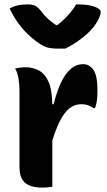

<svg xmlns="http://www.w3.org/2000/svg" viewBox="-20 -853 490 877"><path d="M213 -377H225Q240 -437 259.5 -477.5Q279 -518 304 -539Q329 -560 359 -560Q371 -560 380 -556.5Q389 -553 398 -544Q412 -531 418.5 -507Q425 -483 425 -440Q425 -429 424.5 -418.5Q424 -408 423 -397.5Q422 -387 419.5 -377.5Q417 -368 414 -359H408Q394 -368 381.5 -372.5Q369 -377 351 -377Q321 -377 297 -358Q273 -339 252.5 -298Q232 -257 213 -191ZM219 0Q210 1 203 2Q196 3 189.5 3.5Q183 4 175 4Q144 4 123.5 -2.5Q103 -9 91 -21.5Q79 -34 74 -51Q69 -68 69 -89Q69 -129 69 -166Q69 -203 69 -238.5Q69 -274 69 -307.5Q69 -341 69 -374.5Q69 -408 69 -441Q69 -466 64.5 -494Q60 -522 49 -540Q57 -542 64.5 -543Q72 -544 79.5 -545Q87 -546 94 -546Q130 -546 158.5 -530.5Q187 -515 203 -476.5Q219 -438 219 -369Q219 -331 219 -291.5Q219 -252 219 -213.5Q219 -175 219 -138Q219 -101 219 -66Q219 -31 219 0ZM278 -631Q269 -631 262 -631Q255 -631 242 -631Q213 -631 193.5 -637Q174 -643 146 -664Q128 -677 111 -693Q94 -709 78.5 -727.5Q63 -746 49.5 -767.5Q36 -789 24 -814Q41 -824 60.5 -828.5Q80 -833 106 -833Q129 -833 142 -826Q155 -819 172 -797Q184 -780 203.5 -763Q223 -746 261 -722L206 -738H272L219 -720Q264 -754 289 -781.5Q314 -809 328 -833H334Q368 -833 391.5 -828Q415 -823 427.5 -815Q440 -807 440 -798Q440 -789 434.5 -775.5Q429 -762 417 -743Q406 -726 389.5 -709.5Q373 -693 353.5 -678Q334 -663 314.5 -651Q295 -639 278 -631Z"/></svg>

Font: Recursive Casual ExtraBold
Style: Regular
Weight: 800
Version: Version 1.047